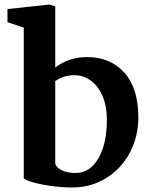

<svg xmlns="http://www.w3.org/2000/svg" viewBox="-20 -814 673 848"><path d="M13 -716V-774L199 -794L224 -786V-516Q285 -562 364 -562Q467 -562 529 -493.5Q591 -425 591 -295Q591 -211 553.5 -140Q516 -69 449 -27.5Q382 14 299 14Q235 14 169.5 1.5Q104 -11 85 -26V-692ZM314 -50Q377 -50 414.5 -114.5Q452 -179 452 -285Q452 -345 433 -389.5Q414 -434 381 -458Q348 -482 309 -482Q262 -482 224 -456V-90Q232 -71 256 -60.5Q280 -50 314 -50Z"/></svg>

Font: Martel ExtraBold
Style: Regular
Weight: 800
Designer: Dan Reynolds
Foundry: Dan Reynolds
Version: Version 1.001; ttfautohint (v1.1) -l 5 -r 5 -G 72 -x 0 -D la